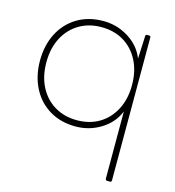

<svg xmlns="http://www.w3.org/2000/svg" viewBox="-107 -593 820 901"><g transform="rotate(15 302.5 -142.0)"><path d="M496 218Q488 218 487 210V-117Q464 -59 408 -24.5Q352 10 286 10Q213 10 158.5 -23Q104 -56 74.5 -114Q45 -172 45 -246Q45 -320 74.5 -378Q104 -436 158.5 -469Q213 -502 286 -502Q352 -502 408 -467Q464 -432 487 -374L492 -484Q492 -492 500 -492H509Q517 -492 517 -484V210Q517 218 509 218ZM284 -20Q346 -20 392.5 -48Q439 -76 465.5 -127Q492 -178 492 -246Q492 -314 465.5 -365Q439 -416 392.5 -444Q346 -472 284 -472Q223 -472 176 -444Q129 -416 102.5 -365Q76 -314 76 -246Q76 -178 102.5 -127Q129 -76 176 -48Q223 -20 284 -20Z"/></g></svg>

Font: LINE Seed Sans Thin
Style: Regular
Weight: 250
Designer: LINE VX Design & Dalton Maag Ltd & Sandoll Inc
Foundry: Dalton Maag Ltd
Version: Version 1.003